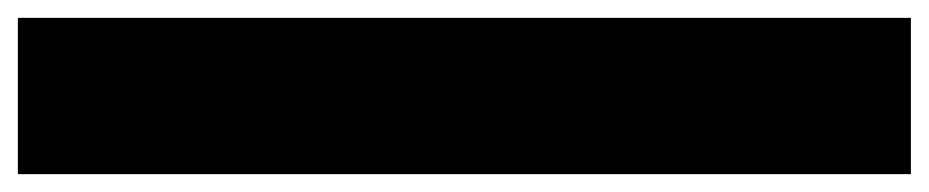

<svg xmlns="http://www.w3.org/2000/svg" viewBox="-20 -720 1040 215"><path d="M1000 -700H0V-525H1000Z"/></svg>

Font: Variable Test Axis Matching
Style: Regular
Weight: 400
Version: Version 1.000